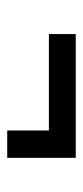

<svg xmlns="http://www.w3.org/2000/svg" viewBox="131 -485 229 531"><g transform="rotate(90 245.5 -219.5)"><path d="M340.8 -240.2H74.2V-314.5H416.5V-125H340.8Z"/></g></svg>

Font: Monda Medium
Style: Regular
Weight: 500
Designer: Vernon Adams
Foundry: Vernon Adams
Version: Version 2.200